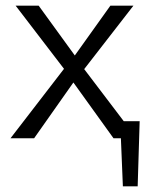

<svg xmlns="http://www.w3.org/2000/svg" viewBox="-20 -486 536 675"><path d="M471 -60 464 169H412L405 0H379L238 -196L100 0H17L205 -244L35 -466H116L243 -291L368 -466H449L276 -243L415 -60Z"/></svg>

Font: Ysabeau SC
Style: Regular
Weight: 400
Designer: Christian Thalmann (Catharsis Fonts)
Version: Version 0.003